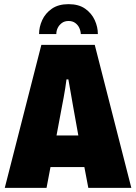

<svg xmlns="http://www.w3.org/2000/svg" viewBox="-20 -904 655 924"><path d="M3 0 179 -688H436L612 0H405L386 -100H223L204 0ZM252 -252H357L332 -391Q330 -401 327.5 -417Q325 -433 321.5 -451.5Q318 -470 315 -488.5Q312 -507 309 -522H300Q298 -503 294 -479.5Q290 -456 286 -433Q282 -410 278 -391ZM168 -740Q168 -774 183 -807Q198 -840 229.5 -862Q261 -884 310 -884Q359 -884 390 -862Q421 -840 436 -807Q451 -774 451 -740H369Q368 -756 361.5 -770Q355 -784 342 -793.5Q329 -803 310 -803Q291 -803 278 -793.5Q265 -784 258 -770Q251 -756 251 -740Z"/></svg>

Font: Archivo Condensed Black
Style: Regular
Weight: 900
Width: 3
Designer: Hector Gatti
Foundry: Omnibus-Type
Version: Version 2.001